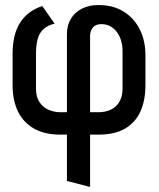

<svg xmlns="http://www.w3.org/2000/svg" viewBox="-20 -528 630 763"><path d="M30 -314V-190Q30 -129 51.5 -85Q73 -41 115 -17Q157 7 220 7H246V191L338 215V7H371Q436 7 477 -17Q518 -41 538 -85Q558 -129 558 -190V-308Q558 -367 535 -412Q512 -457 470.5 -482.5Q429 -508 371 -508Q334 -508 305.5 -493.5Q277 -479 261.5 -453Q246 -427 246 -393V-82H220Q196 -82 173.5 -91.5Q151 -101 137 -122Q123 -143 123 -175V-314Q123 -346 129 -370.5Q135 -395 151.5 -411Q168 -427 197 -434L148 -504Q90 -485 60 -438Q30 -391 30 -314ZM371 -82H338V-385Q338 -399 343.5 -410Q349 -421 358.5 -426.5Q368 -432 383 -432Q403 -432 418.5 -423.5Q434 -415 445 -400Q456 -385 461.5 -366Q467 -347 467 -327V-175Q467 -146 455 -124.5Q443 -103 421 -92.5Q399 -82 371 -82Z"/></svg>

Font: Advent Pro SemiBold
Style: Regular
Weight: 600
Designer: VivaRado, Andreas Kalpakidis
Foundry: VivaRado, Andreas Kalpakidis
Version: Version 3.000